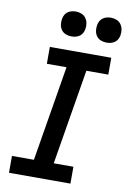

<svg xmlns="http://www.w3.org/2000/svg" viewBox="-102 -1016 717 1077"><g transform="rotate(10 256.0 -478.0)"><path d="M28 0V-96H153L243 -639H131V-735H481V-639H356L266 -96H378V0ZM440 -814Q423 -814 407.5 -820Q392 -826 382.5 -839Q373 -852 370.5 -868.5Q368 -885 371 -902Q373 -914 379 -925Q385 -936 395 -943Q405 -950 417 -953Q429 -956 440 -956Q457 -956 472.5 -950Q488 -944 497.5 -931Q507 -918 510 -901.5Q513 -885 510 -868Q508 -856 502 -845Q496 -834 486 -827Q476 -820 464 -817Q452 -814 440 -814ZM240 -814Q223 -814 207.5 -820Q192 -826 182.5 -839Q173 -852 170.5 -868.5Q168 -885 171 -902Q173 -914 179 -925Q185 -936 195 -943Q205 -950 217 -953Q229 -956 240 -956Q257 -956 272.5 -950Q288 -944 297.5 -931Q307 -918 310 -901.5Q313 -885 310 -868Q308 -856 302 -845Q296 -834 286 -827Q276 -820 264 -817Q252 -814 240 -814Z"/></g></svg>

Font: Iosevka Curly Slab Oblique
Style: Bold
Weight: 700
Italic angle: -9°
Monospace: yes
Designer: Belleve Invis
Foundry: Belleve Invis
Version: Version 11.1.0; ttfautohint (v1.8.3)